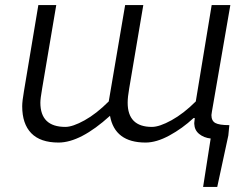

<svg xmlns="http://www.w3.org/2000/svg" viewBox="-20 -552 995 761"><path d="M750 -61V-65Q750 -68 752 -84H747Q703 -43 651.5 -15Q600 13 557 13Q435 13 416 -93Q299 13 212 13Q140 13 104 -24Q68 -61 68 -131Q68 -151 75 -191L132 -532H203L147 -201Q140 -161 140 -145Q140 -49 239 -49Q268 -49 315 -75Q362 -101 411 -150L476 -532H548L492 -201Q486 -167 486 -145Q486 -49 582 -49Q612 -49 660 -75.5Q708 -102 756 -150L819 -532H893L820 -110L818 -96Q818 -73 833.5 -64.5Q849 -56 889 -56L885 -15L841 189H785L815 -3Q788 -6 769.5 -21Q751 -36 750 -61Z"/></svg>

Font: Nebula Sans Book
Style: Regular
Weight: 400
Italic angle: -9°
Designer: Paul D. Hunt for Adobe (as Source Sans)
Foundry: Nebula Entertainment & Broadcasting LLC
Version: Version 1.010